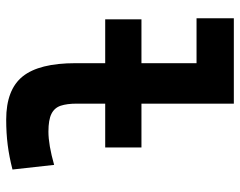

<svg xmlns="http://www.w3.org/2000/svg" viewBox="-98 -674 782 626"><g transform="rotate(90 293.0 -361.0)"><path d="M43 -313V-431.2H460.9V-313ZM370.1 9.8Q272.5 9.8 229.2 -43.9Q186 -97.7 186 -215.8V-732.4H317.9V-220.7Q317.9 -188.3 324.7 -167.9Q331.5 -147.5 351.2 -137.7Q370.8 -127.9 409.2 -127.9Q452.1 -127.9 517.6 -146.5L532.7 -10.7Q491.2 0 452.6 4.9Q414.1 9.8 370.1 9.8ZM39.6 -610.8V-732.4H194.8V-610.8Z"/></g></svg>

Font: Cascadia Code PL
Style: Regular
Weight: 400
Monospace: yes
Designer: Aaron Bell
Foundry: Saja Typeworks
Version: Version 2102.003